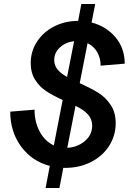

<svg xmlns="http://www.w3.org/2000/svg" viewBox="-20 -820 641 956"><path d="M276 116H207L228 6Q139 -17 85 -90.5Q31 -164 31 -264L152 -274Q152 -213 177.5 -165Q203 -117 248 -96L292 -322Q242 -345 209.5 -366.5Q177 -388 155 -422.5Q133 -457 133 -506Q133 -565 164.5 -613Q196 -661 250 -688.5Q304 -716 369 -716L385 -800H454L436 -708Q509 -689 555 -634.5Q601 -580 601 -503L481 -493Q481 -531 464 -560.5Q447 -590 416 -605L377 -406Q434 -380 469.5 -358Q505 -336 530.5 -298.5Q556 -261 556 -207Q556 -144 523 -93Q490 -42 432.5 -13Q375 16 304 16H295ZM314 -437 349 -615Q307 -610 278.5 -584Q250 -558 250 -521Q250 -494 266.5 -474Q283 -454 314 -437ZM439 -194Q439 -227 417.5 -250.5Q396 -274 356 -293L315 -84Q367 -87 403 -118Q439 -149 439 -194Z"/></svg>

Font: MedMera Sans Semibold
Style: Italic
Weight: 600
Italic angle: -11°
Designer: Kasper Nordkvist
Foundry: UNCUT.wtf
Version: Version 1.300